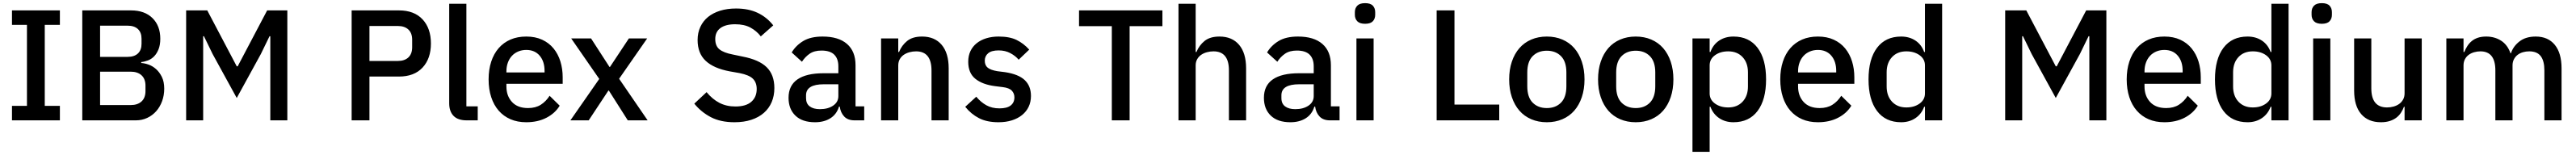

<svg xmlns="http://www.w3.org/2000/svg" viewBox="-20 -764 16345 984"><path d="M56 0V-92H151V-606H56V-698H360V-606H264V-92H360V0Z M502 -698H811Q898 -698 947.5 -649Q997 -600 997 -518Q997 -479 986 -451.5Q975 -424 958 -406.5Q941 -389 919 -380.5Q897 -372 876 -370V-364Q897 -363 922.5 -354Q948 -345 970 -325.5Q992 -306 1007 -275.5Q1022 -245 1022 -201Q1022 -159 1008.5 -122Q995 -85 971 -58Q947 -31 914 -15.5Q881 0 842 0H502ZM615 -97H809Q853 -97 878 -120Q903 -143 903 -186V-220Q903 -263 878 -286Q853 -309 809 -309H615ZM615 -403H790Q832 -403 855 -424.5Q878 -446 878 -486V-518Q878 -558 855 -579.5Q832 -601 790 -601H615Z M1695 -534H1690L1635 -421L1482 -142L1329 -421L1274 -534H1269V0H1161V-698H1295L1482 -343H1488L1675 -698H1803V0H1695Z M2211 0V-698H2511Q2608 -698 2661 -641Q2714 -584 2714 -488Q2714 -392 2661 -335Q2608 -278 2511 -278H2324V0ZM2324 -377H2504Q2547 -377 2571 -399.5Q2595 -422 2595 -464V-512Q2595 -554 2571 -576.5Q2547 -599 2504 -599H2324Z M2941 0Q2885 0 2857.5 -28.5Q2830 -57 2830 -108V-740H2939V-89H3011V0Z M3319 12Q3263 12 3219 -7Q3175 -26 3144 -61.5Q3113 -97 3096.5 -147.5Q3080 -198 3080 -260Q3080 -322 3096.5 -372.5Q3113 -423 3144 -458.5Q3175 -494 3219 -513Q3263 -532 3319 -532Q3376 -532 3419.5 -512Q3463 -492 3492 -456.5Q3521 -421 3535.5 -374Q3550 -327 3550 -273V-232H3193V-215Q3193 -155 3228.5 -116.5Q3264 -78 3330 -78Q3378 -78 3411 -99Q3444 -120 3467 -156L3531 -93Q3502 -45 3447 -16.5Q3392 12 3319 12ZM3319 -447Q3291 -447 3267.5 -437Q3244 -427 3227.5 -409Q3211 -391 3202 -366Q3193 -341 3193 -311V-304H3435V-314Q3435 -374 3404 -410.5Q3373 -447 3319 -447Z M3599 0 3782 -263 3604 -520H3730L3847 -339H3850L3970 -520H4086L3908 -264L4089 0H3963L3843 -189H3840L3715 0Z M4640 12Q4552 12 4490.5 -20Q4429 -52 4385 -106L4463 -179Q4500 -134 4544.5 -111Q4589 -88 4646 -88Q4713 -88 4747 -118Q4781 -148 4781 -199Q4781 -240 4757 -264Q4733 -288 4672 -300L4610 -311Q4508 -330 4457 -378Q4406 -426 4406 -510Q4406 -556 4423.5 -593.5Q4441 -631 4472.5 -656.5Q4504 -682 4549 -696Q4594 -710 4650 -710Q4729 -710 4787 -682.5Q4845 -655 4886 -603L4807 -533Q4780 -568 4741 -589Q4702 -610 4644 -610Q4584 -610 4551 -586Q4518 -562 4518 -516Q4518 -472 4545 -450.5Q4572 -429 4629 -418L4691 -405Q4796 -385 4844.5 -337Q4893 -289 4893 -205Q4893 -156 4876 -116Q4859 -76 4826.5 -47.5Q4794 -19 4747 -3.5Q4700 12 4640 12Z M5402 0Q5359 0 5336 -24.5Q5313 -49 5308 -87H5303Q5288 -38 5248 -13Q5208 12 5151 12Q5070 12 5026.5 -30Q4983 -72 4983 -143Q4983 -221 5039.5 -260Q5096 -299 5205 -299H5299V-343Q5299 -391 5273 -417Q5247 -443 5192 -443Q5146 -443 5117 -423Q5088 -403 5068 -372L5003 -431Q5029 -475 5076 -503.5Q5123 -532 5199 -532Q5300 -532 5354 -485Q5408 -438 5408 -350V-89H5463V0ZM5182 -71Q5233 -71 5266 -93.5Q5299 -116 5299 -154V-229H5207Q5094 -229 5094 -159V-141Q5094 -106 5117.5 -88.5Q5141 -71 5182 -71Z M5570 0V-520H5679V-434H5684Q5701 -476 5735.5 -504Q5770 -532 5830 -532Q5910 -532 5954.5 -479.5Q5999 -427 5999 -330V0H5890V-316Q5890 -438 5792 -438Q5771 -438 5750.5 -432.5Q5730 -427 5714 -416Q5698 -405 5688.5 -388Q5679 -371 5679 -348V0Z M6315 12Q6241 12 6191 -14Q6141 -40 6104 -86L6174 -150Q6203 -115 6238.5 -95.5Q6274 -76 6321 -76Q6369 -76 6392.5 -94.5Q6416 -113 6416 -146Q6416 -171 6399.5 -188.5Q6383 -206 6342 -211L6294 -217Q6214 -227 6168.5 -263.5Q6123 -300 6123 -372Q6123 -410 6137 -439.5Q6151 -469 6176.5 -489.5Q6202 -510 6237.5 -521Q6273 -532 6316 -532Q6386 -532 6430.5 -510Q6475 -488 6510 -449L6443 -385Q6423 -409 6390.5 -426.5Q6358 -444 6316 -444Q6271 -444 6249.5 -426Q6228 -408 6228 -379Q6228 -349 6247 -334Q6266 -319 6308 -312L6356 -306Q6442 -293 6481.5 -255.5Q6521 -218 6521 -155Q6521 -117 6506.5 -86.5Q6492 -56 6465 -34Q6438 -12 6400 0Q6362 12 6315 12Z M7147 -598V0H7034V-598H6826V-698H7355V-598Z M7457 -740H7566V-434H7571Q7588 -476 7622.5 -504Q7657 -532 7717 -532Q7797 -532 7841.5 -479.5Q7886 -427 7886 -330V0H7777V-317Q7777 -438 7679 -438Q7658 -438 7637.5 -432.5Q7617 -427 7601 -416Q7585 -405 7575.5 -388Q7566 -371 7566 -349V0H7457Z M8418 0Q8375 0 8352 -24.5Q8329 -49 8324 -87H8319Q8304 -38 8264 -13Q8224 12 8167 12Q8086 12 8042.5 -30Q7999 -72 7999 -143Q7999 -221 8055.5 -260Q8112 -299 8221 -299H8315V-343Q8315 -391 8289 -417Q8263 -443 8208 -443Q8162 -443 8133 -423Q8104 -403 8084 -372L8019 -431Q8045 -475 8092 -503.5Q8139 -532 8215 -532Q8316 -532 8370 -485Q8424 -438 8424 -350V-89H8479V0ZM8198 -71Q8249 -71 8282 -93.5Q8315 -116 8315 -154V-229H8223Q8110 -229 8110 -159V-141Q8110 -106 8133.5 -88.5Q8157 -71 8198 -71Z M8641 -613Q8607 -613 8591.5 -629Q8576 -645 8576 -670V-687Q8576 -712 8591.5 -728Q8607 -744 8641 -744Q8675 -744 8690 -728Q8705 -712 8705 -687V-670Q8705 -645 8690 -629Q8675 -613 8641 -613ZM8586 -520H8695V0H8586Z M9095 0V-698H9208V-100H9492V0Z M9794 12Q9740 12 9695.5 -7Q9651 -26 9620 -61.5Q9589 -97 9572 -147.5Q9555 -198 9555 -260Q9555 -322 9572 -372.5Q9589 -423 9620 -458.5Q9651 -494 9695.5 -513Q9740 -532 9794 -532Q9848 -532 9892.5 -513Q9937 -494 9968 -458.5Q9999 -423 10016 -372.5Q10033 -322 10033 -260Q10033 -198 10016 -147.5Q9999 -97 9968 -61.5Q9937 -26 9892.5 -7Q9848 12 9794 12ZM9794 -78Q9850 -78 9884 -112.5Q9918 -147 9918 -216V-304Q9918 -373 9884 -407.5Q9850 -442 9794 -442Q9738 -442 9704 -407.5Q9670 -373 9670 -304V-216Q9670 -147 9704 -112.5Q9738 -78 9794 -78Z M10358 12Q10304 12 10259.5 -7Q10215 -26 10184 -61.5Q10153 -97 10136 -147.5Q10119 -198 10119 -260Q10119 -322 10136 -372.5Q10153 -423 10184 -458.5Q10215 -494 10259.5 -513Q10304 -532 10358 -532Q10412 -532 10456.5 -513Q10501 -494 10532 -458.5Q10563 -423 10580 -372.5Q10597 -322 10597 -260Q10597 -198 10580 -147.5Q10563 -97 10532 -61.5Q10501 -26 10456.5 -7Q10412 12 10358 12ZM10358 -78Q10414 -78 10448 -112.5Q10482 -147 10482 -216V-304Q10482 -373 10448 -407.5Q10414 -442 10358 -442Q10302 -442 10268 -407.5Q10234 -373 10234 -304V-216Q10234 -147 10268 -112.5Q10302 -78 10358 -78Z M10718 -520H10827V-434H10832Q10849 -481 10887.5 -506.5Q10926 -532 10978 -532Q11077 -532 11131 -460.5Q11185 -389 11185 -260Q11185 -131 11131 -59.5Q11077 12 10978 12Q10926 12 10887.5 -14Q10849 -40 10832 -86H10827V200H10718ZM10945 -82Q11002 -82 11036 -118.5Q11070 -155 11070 -215V-305Q11070 -365 11036 -401.5Q11002 -438 10945 -438Q10895 -438 10861 -413.5Q10827 -389 10827 -349V-171Q10827 -131 10861 -106.5Q10895 -82 10945 -82Z M11514 12Q11458 12 11414 -7Q11370 -26 11339 -61.5Q11308 -97 11291.5 -147.5Q11275 -198 11275 -260Q11275 -322 11291.5 -372.5Q11308 -423 11339 -458.5Q11370 -494 11414 -513Q11458 -532 11514 -532Q11571 -532 11614.5 -512Q11658 -492 11687 -456.5Q11716 -421 11730.5 -374Q11745 -327 11745 -273V-232H11388V-215Q11388 -155 11423.5 -116.5Q11459 -78 11525 -78Q11573 -78 11606 -99Q11639 -120 11662 -156L11726 -93Q11697 -45 11642 -16.5Q11587 12 11514 12ZM11514 -447Q11486 -447 11462.5 -437Q11439 -427 11422.5 -409Q11406 -391 11397 -366Q11388 -341 11388 -311V-304H11630V-314Q11630 -374 11599 -410.5Q11568 -447 11514 -447Z M12193 -86H12188Q12171 -40 12132.5 -14Q12094 12 12042 12Q11943 12 11889 -59.5Q11835 -131 11835 -260Q11835 -389 11889 -460.5Q11943 -532 12042 -532Q12094 -532 12132.5 -506.5Q12171 -481 12188 -434H12193V-740H12302V0H12193ZM12075 -82Q12125 -82 12159 -106.5Q12193 -131 12193 -171V-349Q12193 -389 12159 -413.5Q12125 -438 12075 -438Q12018 -438 11984 -401.5Q11950 -365 11950 -305V-215Q11950 -155 11984 -118.5Q12018 -82 12075 -82Z M13236 -534H13231L13176 -421L13023 -142L12870 -421L12815 -534H12810V0H12702V-698H12836L13023 -343H13029L13216 -698H13344V0H13236Z M13712 12Q13656 12 13612 -7Q13568 -26 13537 -61.5Q13506 -97 13489.5 -147.5Q13473 -198 13473 -260Q13473 -322 13489.5 -372.5Q13506 -423 13537 -458.5Q13568 -494 13612 -513Q13656 -532 13712 -532Q13769 -532 13812.5 -512Q13856 -492 13885 -456.5Q13914 -421 13928.5 -374Q13943 -327 13943 -273V-232H13586V-215Q13586 -155 13621.5 -116.5Q13657 -78 13723 -78Q13771 -78 13804 -99Q13837 -120 13860 -156L13924 -93Q13895 -45 13840 -16.5Q13785 12 13712 12ZM13712 -447Q13684 -447 13660.5 -437Q13637 -427 13620.5 -409Q13604 -391 13595 -366Q13586 -341 13586 -311V-304H13828V-314Q13828 -374 13797 -410.5Q13766 -447 13712 -447Z M14391 -86H14386Q14369 -40 14330.5 -14Q14292 12 14240 12Q14141 12 14087 -59.5Q14033 -131 14033 -260Q14033 -389 14087 -460.5Q14141 -532 14240 -532Q14292 -532 14330.5 -506.5Q14369 -481 14386 -434H14391V-740H14500V0H14391ZM14273 -82Q14323 -82 14357 -106.5Q14391 -131 14391 -171V-349Q14391 -389 14357 -413.5Q14323 -438 14273 -438Q14216 -438 14182 -401.5Q14148 -365 14148 -305V-215Q14148 -155 14182 -118.5Q14216 -82 14273 -82Z M14711 -613Q14677 -613 14661.5 -629Q14646 -645 14646 -670V-687Q14646 -712 14661.5 -728Q14677 -744 14711 -744Q14745 -744 14760 -728Q14775 -712 14775 -687V-670Q14775 -645 14760 -629Q14745 -613 14711 -613ZM14656 -520H14765V0H14656Z M15236 -86H15232Q15225 -67 15213.5 -49Q15202 -31 15184.5 -17.5Q15167 -4 15142.5 4Q15118 12 15086 12Q15005 12 14960.5 -40Q14916 -92 14916 -189V-520H15025V-203Q15025 -82 15125 -82Q15146 -82 15166 -87.5Q15186 -93 15201.5 -104Q15217 -115 15226.5 -132Q15236 -149 15236 -172V-520H15345V0H15236Z M15501 0V-520H15610V-434H15615Q15623 -454 15634.5 -472Q15646 -490 15662.5 -503.5Q15679 -517 15701.5 -524.5Q15724 -532 15754 -532Q15807 -532 15848 -506Q15889 -480 15908 -426H15911Q15925 -470 15965 -501Q16005 -532 16068 -532Q16146 -532 16189 -479.5Q16232 -427 16232 -330V0H16123V-317Q16123 -377 16100 -407.5Q16077 -438 16027 -438Q16006 -438 15987 -432.5Q15968 -427 15953.5 -416Q15939 -405 15930 -388Q15921 -371 15921 -349V0H15812V-317Q15812 -438 15717 -438Q15697 -438 15677.5 -432.5Q15658 -427 15643 -416Q15628 -405 15619 -388Q15610 -371 15610 -349V0Z"/></svg>

Font: IBM Plex Sans Thai Looped Medium
Style: Regular
Weight: 500
Designer: Mike Abbink, Paul van der Laan, Pieter van Rosmalen, Ben Mitchell, Mark Frömberg
Foundry: Bold Monday
Version: Version 1.1